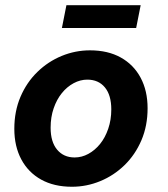

<svg xmlns="http://www.w3.org/2000/svg" viewBox="-20 -700 640 732"><path d="M254.2 12Q186 12 136.9 -15.3Q87.8 -42.6 61.2 -92.4Q34.6 -142.2 34.6 -208.8Q34.6 -275.8 58.1 -330.9Q81.7 -386.1 122.5 -425.7Q163.3 -465.4 215.3 -486.8Q267.2 -508.1 323.1 -508.1Q391.3 -508.1 440.4 -480.8Q489.5 -453.5 516.1 -403.7Q542.7 -353.9 542.7 -287.3Q542.7 -220.5 519.2 -165.3Q495.6 -110.1 454.8 -70.4Q414 -30.7 362.1 -9.4Q310.2 12 254.2 12ZM264.5 -99.7Q291.9 -99.7 316.8 -113.3Q341.8 -126.9 361.4 -151Q381 -175.1 392.6 -209.1Q404.3 -243.1 404.3 -282.9Q404.3 -337.3 379.8 -366.9Q355.4 -396.4 312.8 -396.4Q286.2 -396.4 260.9 -382.9Q235.5 -369.3 215.9 -345.1Q196.3 -321 184.7 -287.4Q173 -253.8 173 -213.2Q173 -158.8 197.9 -129.3Q222.7 -99.7 264.5 -99.7ZM216 -593.2 233.2 -680.1H516.3L499.1 -593.2Z"/></svg>

Font: SourceCodeVF
Style: Italic
Weight: 200
Italic angle: -11°
Monospace: yes
Designer: Paul D. Hunt, Teo Tuominen
Foundry: Adobe
Version: Version 1.026;hotconv 1.1.0;makeotfexe 2.6.0